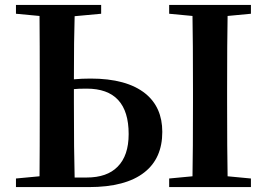

<svg xmlns="http://www.w3.org/2000/svg" viewBox="-20 -762 1088 782"><path d="M45 0V-35L141 -44Q142 -144 142 -346V-395Q142 -597 141 -697L45 -706V-742H392V-706L284 -696Q281 -605 281 -439Q313 -442 349 -442Q496 -442 572 -381Q641 -325 641 -225Q641 -117 568 -60Q492 0 342 0ZM669 0V-35L764 -44Q766 -143 766 -346V-395Q766 -596 764 -697L669 -706V-742H1002V-706L907 -697Q905 -597 905 -395V-346Q905 -144 907 -44L1002 -35V0ZM284 -39H333Q416 -39 459 -83Q504 -128 504 -216Q504 -401 333 -401Q297 -401 281 -399V-346Q281 -140 284 -39Z"/></svg>

Font: GenRyuMin TW B
Style: Regular
Weight: 700
Version: Version 1.501;PS 1;hotconv 16.6.51;makeotf.lib2.5.65220